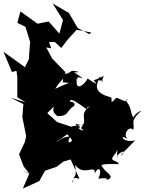

<svg xmlns="http://www.w3.org/2000/svg" viewBox="-62 -983 838 1109"><path d="M251 -369C232 -330 270 -318 268 -312C338 -312 316 -338 365 -371C384 -396 325 -402 344 -389C331 -434 402 -378 456 -339C448 -355 420 -355 458 -370C387 -319 452 -295 405 -243C438 -223 397 -220 374 -269C450 -242 448 -283 368 -249C435 -229 388 -289 311 -229C290 -237 360 -183 353 -169C331 -146 326 -175 347 -195C271 -193 254 -134 273 -170L376 -242L268 -278L211 -330ZM63 0 107 20 70 106 165 63 198 3 264 -19 305 -50 346 -62 397 50C342 32 370 67 356 72C366 14 383 58 372 -31C423 41 491 -40 485 19C509 -30 530 -1 506 49C571 40 561 56 544 59C617 43 548 13 533 -13C533 -21 483 -40 625 -35C611 -65 557 -43 607 -100C629 -142 607 -108 617 -72C595 -85 686 -137 640 -85C629 -85 678 -129 719 -172C643 -154 622 -217 677 -178C642 -209 687 -260 707 -233C721 -270 681 -278 754 -343C765 -347 729 -341 707 -304C688 -348 697 -363 664 -403C693 -429 662 -390 655 -400C583 -429 637 -425 553 -370C565 -343 591 -357 581 -420C496 -442 475 -478 522 -544C470 -503 553 -528 527 -509C532 -562 568 -549 479 -519C517 -479 467 -515 443 -530C441 -511 370 -438 381 -529C391 -532 373 -463 386 -536C399 -543 457 -503 366 -566C424 -563 364 -577 352 -573C300 -535 325 -584 235 -528C336 -554 289 -503 304 -507C353 -501 353 -516 257 -470C288 -524 308 -517 315 -567L240 -644L205 -709L234 -704L221 -740L254 -741L292 -706L327 -752L381 -811L466 -795L454 -786L387 -821L336 -908L242 -963L302 -867L281 -789L219 -859L155 -846L56 -917L38 -851L85 -828L112 -741L107 -678L105 -642L82 -595L-42 -684L7 -567L33 -574L38 -540V-421L86 -392L-2 -419L73 -382L67 -307L89 -197L82 -164L48 -92L75 -21L106 17Z"/></svg>

Font: Hussar Lance
Style: Regular
Weight: 700
Foundry: Cannot Into Space Fonts, PlusOne Fonts
Version: Version 2.27